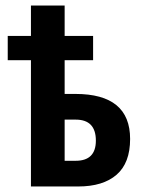

<svg xmlns="http://www.w3.org/2000/svg" viewBox="-20 -675 520 695"><path d="M92 -655V-545H8V-457H92V0H263Q353 0 402 -42.5Q451 -85 451 -172Q451 -335 253 -335H214V-457H317V-545H214V-655ZM327 -166Q327 -93 254 -93H214V-242H254Q327 -242 327 -166Z"/></svg>

Font: Noto Sans UI Condensed
Style: Bold
Weight: 700
Width: 3
Designer: Monotype Design Team
Foundry: Monotype Imaging Inc.
Version: 1.001